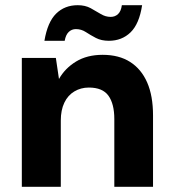

<svg xmlns="http://www.w3.org/2000/svg" viewBox="-20 -719 666 739"><path d="M64 0V-496H195L207 -415Q230 -456 272.5 -482Q315 -508 375 -508Q438 -508 481 -480.5Q524 -453 546.5 -401.5Q569 -350 569 -275V0H420V-261Q420 -319 397.5 -350.5Q375 -382 322 -382Q291 -382 266 -367Q241 -352 227.5 -323.5Q214 -295 214 -255V0ZM399 -562Q370 -562 349 -573Q328 -584 310.5 -595.5Q293 -607 272 -607Q256 -607 244.5 -596Q233 -585 229 -562H151Q163 -634 196 -666.5Q229 -699 279 -699Q308 -699 329 -687.5Q350 -676 368 -665Q386 -654 406 -654Q423 -654 434.5 -665Q446 -676 449 -699H527Q516 -627 482.5 -594.5Q449 -562 399 -562Z"/></svg>

Font: DM Sans 24pt Black
Style: Regular
Weight: 900
Designer: Colophon Foundry, Jonny Pinhorn
Foundry: Colophon Foundry
Version: Version 4.004;gftools[0.9.30]